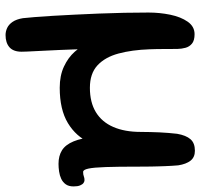

<svg xmlns="http://www.w3.org/2000/svg" viewBox="-35 -461 725 695"><g transform="rotate(90 327.5 -113.5)"><path d="M106.8 228.9Q93.8 228.9 81.2 223.1Q68.6 217.2 59.2 203.5Q49.7 189.7 45.8 166.2Q44.1 151.7 41.9 124.1Q39.8 96.5 37.4 59.6Q35.1 22.8 33.1 -20.1Q31 -63 29.1 -109Q27.2 -155.1 26.3 -200.8Q25.4 -246.4 25.4 -288.4Q25.4 -329.1 33.3 -367.4Q41.2 -405.6 58.6 -430.5Q76 -455.3 103.7 -455.3Q126.6 -455.3 137.9 -445.9Q149.2 -436.6 153 -422.4Q156.8 -408.2 157.1 -393.9Q157.3 -384.1 157.3 -371.1Q157.2 -358.1 157.4 -344Q157.6 -330 157.7 -316.7Q157.9 -303.3 158.4 -292.4Q160.7 -228.5 173.8 -179.8Q187 -131.1 216.7 -103.7Q246.4 -76.4 297.7 -76.4Q350.4 -76.4 386 -98Q421.6 -119.7 439.5 -160.9Q457.5 -202.1 457.5 -260.3Q457.5 -277.3 458 -294.2Q458.4 -311.2 459.1 -327.8Q459.8 -344.4 461.2 -360.6Q462.6 -376.8 464.3 -392.2Q469.9 -424.5 483.9 -440.5Q497.8 -456.5 525.7 -456.5Q549.2 -456.5 561.6 -440.7Q574 -424.8 578.5 -396.3Q579.4 -384.7 580.2 -372.9Q580.9 -361.1 581.4 -349Q581.9 -336.9 582.2 -324.8Q582.6 -312.8 582.8 -300.5Q583 -288.2 583.1 -275.7Q583.2 -263.1 583.2 -250.6Q583.2 -177.1 584.7 -133.5Q586.2 -90 590.3 -71Q594.4 -51.9 602.2 -51.9Q612.2 -51.9 618.2 -54.4Q624.2 -56.9 632.2 -56.9Q637.2 -56.9 642.5 -53.2Q647.7 -49.4 651.2 -40.8Q654.8 -32.2 654.8 -17.2Q654.8 0.2 647.2 10.9Q639.6 21.6 627.4 27.3Q615.1 33.1 600.8 35.1Q586.4 37.2 573.1 37.2Q544.1 37.2 524 24.6Q503.9 12 491.7 -17.4Q479.5 -46.8 474.2 -98.3L496.4 -76.4Q474.6 -26.4 425.6 3.2Q376.6 32.8 297.6 32.8Q253.8 32.8 221.1 17.6Q188.4 2.4 167.2 -21.6Q145.9 -45.6 135.8 -71.9L157.2 -83.5Q157.8 -50.9 158.8 -21.7Q159.8 7.6 160.9 33.4Q162 59.2 163.2 80.8Q164.3 102.4 165.1 120Q165.9 137.6 166.6 150.2Q167.2 162.9 167.2 170.7Q167.2 200.6 151 214.8Q134.8 228.9 106.8 228.9Z"/></g></svg>

Font: Gluten Thin
Style: Regular
Weight: 100
Designer: Tyler Finck
Foundry: Etcetera Type Company
Version: Version 1.300